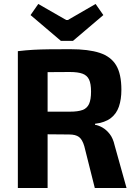

<svg xmlns="http://www.w3.org/2000/svg" viewBox="-20 -948 687 968"><path d="M335 -700Q426 -700 482.5 -681.5Q539 -663 565.5 -619Q592 -575 592 -495Q592 -447 579.5 -410.5Q567 -374 538 -352Q509 -330 459 -324V-319Q477 -316 496.5 -305Q516 -294 533 -272.5Q550 -251 558 -215L618 0H458L405 -211Q395 -245 378 -257.5Q361 -270 329 -270Q261 -271 215 -271Q169 -271 137.5 -272Q106 -273 80 -274L83 -385H332Q373 -385 396 -393.5Q419 -402 429 -424Q439 -446 439 -486Q439 -526 429 -547Q419 -568 396 -576.5Q373 -585 332 -585Q239 -585 173.5 -584Q108 -583 85 -582L70 -690Q112 -695 148.5 -697Q185 -699 229 -699.5Q273 -700 335 -700ZM220 -690V0H70V-690ZM462 -928 501 -872 348 -742H287L134 -872L173 -928L314 -847H322Z"/></svg>

Font: Exo 2
Style: Bold
Weight: 700
Designer: Natanael Gama
Foundry: Natanael Gama
Version: Version 2.010